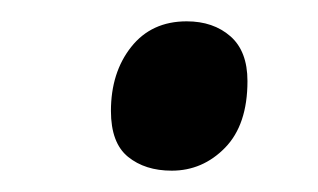

<svg xmlns="http://www.w3.org/2000/svg" viewBox="-20 -446 298 180"><path d="M141 -286Q116 -286 100 -299Q84 -312 84 -342Q84 -378 103 -402Q122 -426 155 -426Q180 -426 196 -412Q212 -398 212 -370Q212 -329 191 -307.5Q170 -286 141 -286Z"/></svg>

Font: Noto Serif Display Condensed SemiBold
Style: Italic
Weight: 600
Width: 3
Italic angle: -12°
Designer: Monotype Design Team
Foundry: Monotype Imaging Inc.
Version: Version 2.009